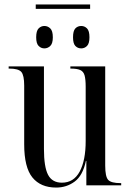

<svg xmlns="http://www.w3.org/2000/svg" viewBox="-20 -835 588 865"><path d="M141 -795V-815H386V-795ZM180 -617Q165 -617 154 -628Q143 -639 143 -667Q143 -696 154 -707Q165 -718 180 -718Q195 -718 206.5 -707Q218 -696 218 -667Q218 -639 206.5 -628Q195 -617 180 -617ZM346 -617Q330 -617 319.5 -628Q309 -639 309 -667Q309 -696 319.5 -707Q330 -718 346 -718Q361 -718 372 -707Q383 -696 383 -667Q383 -639 372 -628Q361 -617 346 -617ZM233 10Q163 10 126 -35.5Q89 -81 89 -185V-449Q89 -496 76 -511Q63 -526 22 -526H19V-536H178V-164Q178 -83 196.5 -47.5Q215 -12 259 -12Q312 -12 339 -62Q366 -112 366 -200V-444Q366 -478 361 -495.5Q356 -513 341.5 -519.5Q327 -526 299 -526H297V-536H454V-89Q454 -39 467.5 -24.5Q481 -10 523 -10H526V0H369V-110H367Q353 -44 316.5 -17Q280 10 233 10Z"/></svg>

Font: Noto Serif Display Condensed
Style: Regular
Weight: 400
Width: 3
Designer: Monotype Design Team
Foundry: Monotype Imaging Inc.
Version: Version 2.009